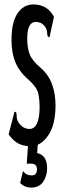

<svg xmlns="http://www.w3.org/2000/svg" viewBox="-20 -651 290 868"><path d="M119 10Q84 10 60.5 -3.5Q37 -17 19 -44L43 -136L45 -146L52 -144Q56 -137 55.5 -125Q55 -113 63 -98Q84 -68 113 -68Q136 -68 147.5 -93.5Q159 -119 159 -166Q159 -201 153 -228.5Q147 -256 111 -289Q69 -324 50.5 -367.5Q32 -411 32 -471Q32 -551 59.5 -591Q87 -631 131 -631Q194 -631 224 -575L206 -493L204 -483L198 -484Q193 -491 193 -503.5Q193 -516 184 -530Q174 -543 163.5 -547.5Q153 -552 142 -552Q103 -552 103 -476Q103 -437 113.5 -407.5Q124 -378 162 -346Q200 -313 215.5 -269.5Q231 -226 231 -176Q231 -86 197.5 -38Q164 10 119 10ZM121 197Q90 197 71 176L84 122Q98 142 123 142Q147 142 147 115Q147 89 122 89H101L107 0H151L148 41Q193 51 193 109Q193 145 175 171Q157 197 121 197Z"/></svg>

Font: Inconsolata UltraCondensed Bold
Style: Regular
Weight: 700
Width: 1
Monospace: yes
Designer: Raph Levien, Cyreal, Brenton Simpson
Foundry: Raph Levien, Cyreal, Google
Version: Version 3.001; ttfautohint (v1.8.2.53-6de2)